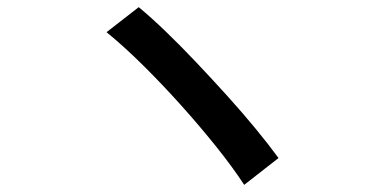

<svg xmlns="http://www.w3.org/2000/svg" viewBox="-20 -612 1040 537"><path d="M368 -592Q403 -563 444.5 -523Q486 -483 529.5 -437Q573 -391 615.5 -344Q658 -297 695 -252Q732 -207 759 -170L663 -95Q631 -144 585 -201.5Q539 -259 486.5 -317.5Q434 -376 380.5 -429Q327 -482 278 -522Z"/></svg>

Font: Noto Sans SC Medium
Style: Regular
Weight: 500
Designer: Ryoko NISHIZUKA  (kana, bopomofo & ideographs); Paul D. Hunt (Latin, Greek & Cyrillic); Sandoll Communications , Soo-you
Foundry: Adobe
Version: Version 2.004-H2;hotconv 1.0.118;makeotfexe 2.5.65603